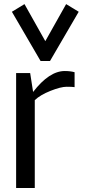

<svg xmlns="http://www.w3.org/2000/svg" viewBox="-20 -934 446 954"><path d="M39.1 0ZM205.1 -729.5 308.6 -913.6 371.1 -875.5 228.5 -630.9H181.6L39.1 -875.5L101.6 -913.6ZM301.8 -581.1Q329.6 -581.1 350.6 -575.2V-501Q340.8 -502.9 311.5 -502.9Q282.2 -502.9 231.2 -482.7Q180.2 -462.4 152.8 -436.5V0H60.1V-570.8H129.9L144.5 -477.1Q224.6 -581.1 301.8 -581.1Z"/></svg>

Font: Dhyana
Style: Regular
Weight: 400
Foundry: Vernon Adams
Version: Version 1.002; ttfautohint (v0.8.51-6076)